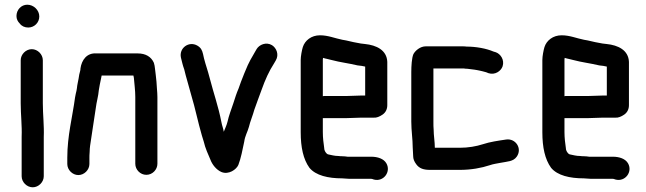

<svg xmlns="http://www.w3.org/2000/svg" viewBox="-20 -704 2745 816"><path d="M68 -448V-265C68 -217 74 -168 72 -123V45C72 70 94 92 119 92C144 92 166 70 166 45V-122C168 -168 162 -218 162 -265V-448C162 -473 140 -495 115 -495C90 -495 68 -473 68 -448ZM50 -636C50 -623 55 -613 64 -604C72 -593 85 -587 100 -587C126 -587 147 -608 147 -634C147 -661 123 -684 96 -684C70 -684 50 -662 50 -636Z M360 -7V-34C360 -39 360 -47 361 -58C361 -68 362 -77 363 -85C370 -137 380 -193 387 -244C390 -270 398 -295 400 -321C402 -336 406 -353 409 -368L412 -383H547L549 -373C551 -346 555 -321 555 -292V-8C555 17 576 39 602 39C628 39 649 17 649 -8V-291C649 -303 648 -315 647 -327L645 -357C644 -366 643 -376 642 -385C639 -403 639 -422 634 -437C623 -462 600 -477 565 -477H390C349 -480 327 -449 322 -413C322 -411 322 -408 321 -404C317 -390 316 -384 314 -370C312 -358 308 -343 307 -330L305 -318C303 -311 301 -301 299 -290C288 -207 266 -127 266 -34V-7C266 18 288 40 313 40C338 40 360 18 360 -7Z M749 -459C754 -440 756 -428 763 -409C770 -378 784 -334 793 -299C810 -243 821 -186 838 -128L846 -102C852 -75 865 -47 874 -26C882 -4 900 18 921 27C952 40 985 16 993 -3C1004 -31 1011 -69 1018 -102C1021 -126 1032 -143 1038 -165C1043 -187 1055 -215 1061 -238C1071 -268 1082 -294 1092 -323C1107 -365 1123 -401 1145 -435L1152 -447C1167 -472 1155 -500 1136 -512C1111 -527 1082 -514 1071 -496L1064 -484C1054 -468 1053 -463 1044 -449L1033 -427C1022 -403 1014 -381 1004 -356L994 -328C985 -307 980 -291 972 -266C964 -242 952 -211 947 -187C943 -171 937 -159 931 -144C929 -159 924 -168 921 -185C908 -252 888 -307 871 -373C862 -408 855 -425 847 -456L843 -474C839 -491 834 -501 819 -510C783 -531 740 -500 749 -459Z M1453 -296H1359C1357 -296 1355 -296 1352 -295V-449C1352 -451 1352 -454 1353 -458C1365 -454 1376 -453 1389 -449C1426 -439 1463 -435 1500 -426L1517 -424L1532 -421V-298H1515C1502 -298 1468 -296 1453 -296ZM1515 -204H1569C1580 -203 1593 -208 1606 -217C1619 -226 1626 -240 1626 -257V-441C1624 -491 1580 -512 1531 -517L1514 -519C1509 -520 1503 -521 1498 -522C1478 -525 1456 -532 1435 -535C1404 -541 1375 -554 1340 -554C1303 -554 1276 -532 1267 -504C1263 -491 1258 -465 1258 -449V-142C1258 -78 1269 -27 1295 9C1322 42 1375 54 1434 54C1444 54 1454 56 1465 56H1557C1562 56 1565 58 1569 59C1610 70 1643 26 1622 -10C1611 -29 1586 -38 1557 -38H1457C1450 -39 1442 -40 1434 -40C1430 -40 1425 -40 1419 -41C1402 -41 1389 -45 1374 -48C1366 -51 1358 -63 1358 -74C1355 -95 1352 -118 1352 -143V-202H1453C1468 -202 1501 -204 1515 -204Z M1823 -153C1822 -162 1822 -174 1822 -187V-413H1944C1950 -413 1955 -413 1959 -412C1962 -412 1967 -412 1972 -411L1988 -409C1993 -408 2000 -408 2008 -406C2020 -404 2021 -403 2031 -401C2036 -400 2041 -398 2046 -397L2056 -393C2084 -384 2109 -402 2116 -422C2125 -450 2107 -475 2087 -482L2077 -485C2047 -498 2003 -506 1963 -506C1958 -507 1952 -507 1945 -507H1789C1766 -507 1745 -489 1737 -474C1730 -458 1728 -423 1728 -398V-187C1728 -148 1734 -113 1734 -78C1734 -66 1736 -53 1736 -40C1736 -29 1740 -18 1749 -6C1762 12 1780 18 1808 18H1934C1982 18 2026 10 2062 -2C2076 -7 2092 -9 2107 -12C2137 -18 2161 -17 2176 -38C2201 -73 2171 -117 2131 -111C2097 -106 2062 -101 2032 -91C2004 -82 1970 -76 1934 -76H1828V-77C1828 -102 1823 -128 1823 -153Z M2480 -296H2386C2384 -296 2382 -296 2379 -295V-449C2379 -451 2379 -454 2380 -458C2392 -454 2403 -453 2416 -449C2453 -439 2490 -435 2527 -426L2544 -424L2559 -421V-298H2542C2529 -298 2495 -296 2480 -296ZM2542 -204H2596C2607 -203 2620 -208 2633 -217C2646 -226 2653 -240 2653 -257V-441C2651 -491 2607 -512 2558 -517L2541 -519C2536 -520 2530 -521 2525 -522C2505 -525 2483 -532 2462 -535C2431 -541 2402 -554 2367 -554C2330 -554 2303 -532 2294 -504C2290 -491 2285 -465 2285 -449V-142C2285 -78 2296 -27 2322 9C2349 42 2402 54 2461 54C2471 54 2481 56 2492 56H2584C2589 56 2592 58 2596 59C2637 70 2670 26 2649 -10C2638 -29 2613 -38 2584 -38H2484C2477 -39 2469 -40 2461 -40C2457 -40 2452 -40 2446 -41C2429 -41 2416 -45 2401 -48C2393 -51 2385 -63 2385 -74C2382 -95 2379 -118 2379 -143V-202H2480C2495 -202 2528 -204 2542 -204Z"/></svg>

Font: Electronic
Style: ExBlk
Weight: 900
Version: Version 1.011